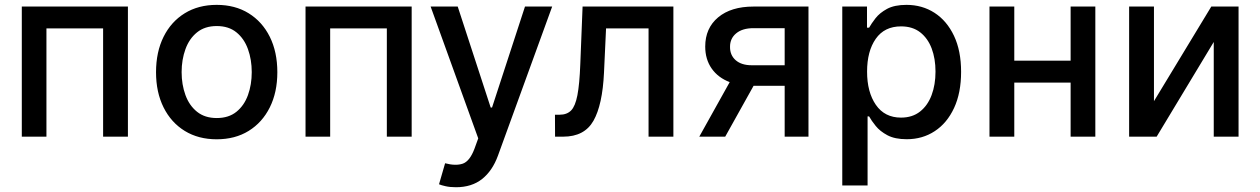

<svg xmlns="http://www.w3.org/2000/svg" viewBox="-20 -573 5284 805"><path d="M71.4 0V-545.5H516.3V0H412.3V-453.8H174.7V0Z M888.5 11Q811.8 11 754.6 -24.1Q697.4 -59.3 665.8 -122.7Q634.2 -186.1 634.2 -270.2Q634.2 -355.1 665.8 -418.7Q697.4 -482.2 754.6 -517.4Q811.8 -552.6 888.5 -552.6Q965.6 -552.6 1022.5 -517.4Q1079.5 -482.2 1111.2 -418.7Q1142.8 -355.1 1142.8 -270.2Q1142.8 -186.1 1111.2 -122.7Q1079.5 -59.3 1022.5 -24.1Q965.6 11 888.5 11ZM888.8 -78.1Q938.9 -78.1 971.4 -104.4Q1003.9 -130.7 1019.7 -174.5Q1035.5 -218.4 1035.5 -270.6Q1035.5 -322.8 1019.7 -366.8Q1003.9 -410.9 971.4 -437.3Q938.9 -463.8 888.8 -463.8Q838.8 -463.8 806.1 -437.3Q773.4 -410.9 757.5 -366.8Q741.5 -322.8 741.5 -270.6Q741.5 -218.4 757.5 -174.5Q773.4 -130.7 806.1 -104.4Q838.8 -78.1 888.8 -78.1Z M1261 0V-545.5H1706V0H1601.9V-453.8H1364.3V0Z M1891.7 212Q1866.8 212 1848 207.7Q1829.2 203.5 1820.7 199.6L1846.2 111.5Q1890.3 123.2 1919.9 113.3Q1949.6 103.3 1969.5 50.1L1985.1 7.1L1785.5 -545.5H1899.1L2037.3 -122.2H2043L2181.1 -545.5H2295.1L2067.8 79.5Q2044.7 143.1 2001.2 177.6Q1957.7 212 1891.7 212Z M2307.2 0 2306.8 -92H2326.3Q2356.9 -92 2374.5 -109.9Q2392 -127.8 2400.9 -173.8Q2409.8 -219.8 2413 -304L2422.6 -545.5H2803.3V0H2699.2V-453.8H2521L2512.4 -268.5Q2506 -133.2 2468.2 -66.6Q2430.4 0 2341.3 0Z M3269.9 0V-213.4H3139.6L3020.6 0H2911.9L3039.4 -228.7Q2990.8 -247.2 2963.8 -285.7Q2936.8 -324.2 2936.8 -377.8Q2936.8 -454.9 2990.9 -500.2Q3045.1 -545.5 3139.2 -545.5H3369.7V0ZM3269.9 -299.4V-454.9H3139.2Q3092.7 -454.9 3066.6 -433.2Q3040.5 -411.6 3040.8 -376.4Q3040.5 -341.6 3064.6 -320.5Q3088.8 -299.4 3132.1 -299.4Z M3511.4 204.5V-545.5H3615.1V-457H3623.9Q3633.5 -474.1 3650.7 -496.4Q3668 -518.8 3699 -535.7Q3730.1 -552.6 3780.5 -552.6Q3846.6 -552.6 3898.3 -519.2Q3949.9 -485.8 3979.8 -422.9Q4009.6 -360.1 4009.6 -271.7Q4009.6 -183.6 3980.1 -120.2Q3950.6 -56.8 3899.1 -23.1Q3847.7 10.7 3781.6 10.7Q3731.9 10.7 3700.6 -6Q3669.4 -22.7 3651.5 -45.1Q3633.5 -67.5 3623.9 -84.9H3617.5V204.5ZM3615.4 -272.7Q3615.4 -186.8 3652.3 -133.3Q3689.3 -79.9 3757.8 -79.9Q3805.4 -79.9 3837.5 -105.3Q3869.7 -130.7 3886 -174.4Q3902.3 -218 3902.3 -272.7Q3902.3 -327.1 3886.2 -369.9Q3870 -412.6 3838.1 -437.5Q3806.1 -462.4 3757.8 -462.4Q3688.2 -462.4 3651.8 -410.3Q3615.4 -358.3 3615.4 -272.7Z M4232.6 -545.5V-318.5H4468.8V-545.5H4572.4V0H4468.8V-226.6H4232.6V0H4128.6V-545.5Z M4818.2 -148.8 5058.6 -545.5H5172.9V0H5068.9V-397L4829.5 0H4714.1V-545.5H4818.2Z"/></svg>

Font: Inter UI Medium
Style: Regular
Weight: 500
Designer: Rasmus Andersson
Foundry: rsms
Version: 3.2;8d6f07862